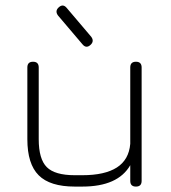

<svg xmlns="http://www.w3.org/2000/svg" viewBox="-20 -689 633 709"><path d="M482 -461Q503 -461 503 -440V-21Q503 0 482 0Q461 0 461 -21V-79Q415.5 0 284 0H256Q164.5 0 122.8 -41.8Q81 -83.5 81 -175V-440Q81 -461 102 -461Q123 -461 123 -440V-175Q123 -101.5 152.8 -71.8Q182.5 -42 256 -42H284Q367 -42 411.5 -70.5Q456 -99 461 -158V-440Q461 -461 482 -461ZM314 -523Q298 -508.5 284 -526L194 -632Q182 -648.5 197 -662Q213 -676.5 227 -659L317 -553Q329 -536.5 314 -523Z"/></svg>

Font: Jura Light Light
Style: Regular
Weight: 300
Version: Version 5.106